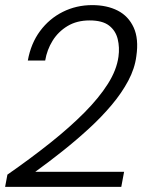

<svg xmlns="http://www.w3.org/2000/svg" viewBox="-25 -732 571 752"><path d="M-5 0 4 -48Q96 -112 172.5 -173Q249 -234 306 -291.5Q363 -349 397.5 -403.5Q432 -458 439 -510Q444 -546 436 -579Q428 -612 402 -632Q376 -652 326 -652Q276 -652 239.5 -630Q203 -608 181 -572.5Q159 -537 152 -495H84Q96 -562 132 -610.5Q168 -659 221 -685.5Q274 -712 336 -712Q394 -712 436 -690.5Q478 -669 498.5 -624.5Q519 -580 509 -512Q503 -464 477.5 -416Q452 -368 412.5 -321Q373 -274 324 -229Q275 -184 221 -141Q167 -98 113 -59H461L450 0Z"/></svg>

Font: DM Sans 36pt Light
Style: Italic
Weight: 300
Italic angle: -10°
Designer: Colophon Foundry, Jonny Pinhorn
Foundry: Colophon Foundry
Version: Version 4.004;gftools[0.9.30]